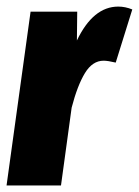

<svg xmlns="http://www.w3.org/2000/svg" viewBox="-23 -569 426 589"><path d="M339.8 -548.8Q361.3 -548.8 382.8 -540L332 -377Q307.6 -382.8 294.9 -382.8Q260.7 -382.8 237.5 -344.7Q214.4 -306.6 196.8 -238.8L164.1 0H-2.9L70.8 -533.2H213.9L212.9 -444.8Q262.7 -548.8 339.8 -548.8Z"/></svg>

Font: Fira Sans Compressed ExtraBold
Style: Italic
Weight: 800
Width: 3
Italic angle: -8°
Designer: Carrois Corporate & Edenspiekermann AG
Foundry: Carrois Corporate GbR & Edenspiekermann AG
Version: Version 4.203;PS 004.203;hotconv 1.0.88;makeotf.lib2.5.64775